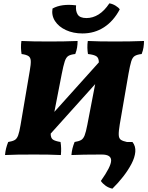

<svg xmlns="http://www.w3.org/2000/svg" viewBox="-20 -924 887 1148"><path d="M10 3Q12 -19 16.5 -37Q21 -55 29 -75Q54 -79 67.5 -86.5Q81 -94 88.5 -114.5Q96 -135 103 -177L158 -501Q165 -540 164 -560Q163 -580 150.5 -588.5Q138 -597 109 -601Q106 -618 105.5 -638.5Q105 -659 108 -679Q145 -677 186.5 -676.5Q228 -676 276 -676Q314 -676 357.5 -676.5Q401 -677 444 -679Q444 -660 441 -640.5Q438 -621 430 -601Q402 -598 388.5 -589.5Q375 -581 367 -556.5Q359 -532 349 -481L305 -255L571 -551Q571 -577 557 -587Q543 -597 506 -601Q503 -618 502.5 -638.5Q502 -659 505 -679Q541 -677 582 -676.5Q623 -676 669 -676Q708 -676 752.5 -676.5Q797 -677 841 -679Q841 -660 838 -640.5Q835 -621 827 -601Q800 -598 786 -589.5Q772 -581 764.5 -556.5Q757 -532 748 -481L696 -180Q689 -138 690 -117Q691 -96 703 -88Q715 -80 739 -75Q742 -56 742.5 -37Q743 -18 741 3Q698 1 662.5 0.5Q627 0 578 0Q475 0 407 3Q409 -19 413.5 -37Q418 -55 426 -75Q451 -79 464.5 -86.5Q478 -94 486 -114.5Q494 -135 502 -177L549 -421L283 -125Q283 -98 297 -89Q311 -80 342 -75Q345 -56 345.5 -37Q346 -18 344 3Q302 1 267 0.5Q232 0 185 0Q130 0 87.5 0.5Q45 1 10 3ZM473 -724Q418 -724 374.5 -744Q331 -764 309 -798Q287 -832 294 -873Q348 -903 435 -892Q431 -860 444 -838Q457 -816 497 -816Q535 -816 569.5 -837.5Q604 -859 634 -904Q653 -901 671 -890Q689 -879 696 -868Q659 -798 602 -761Q545 -724 473 -724ZM652 204Q629 199 611.5 186.5Q594 174 583 158Q644 72 644.5 36Q645 0 589 0V-75H772Q792 -50 789 -16Q786 18 766 56Q746 94 716 132.5Q686 171 652 204Z"/></svg>

Font: Vollkorn Black
Style: Italic
Weight: 900
Italic angle: -11°
Designer: Friedrich Althausen
Foundry: Friedrich Althausen
Version: Version 5.000; ttfautohint (v1.8.3)